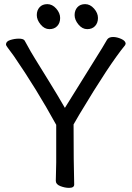

<svg xmlns="http://www.w3.org/2000/svg" viewBox="-20 -894 640 929"><path d="M314 15Q294 15 272 6.5Q250 -2 250 -19L252 -108V-290Q157 -463 47 -623Q26 -652 17.5 -663Q9 -674 9 -679Q9 -694 30 -700.5Q51 -707 71 -707Q93 -707 99 -698Q107 -685 116 -667.5Q125 -650 149.5 -610Q174 -570 216.5 -501.5Q259 -433 294 -372Q378 -508 431.5 -593Q485 -678 498 -702Q506 -715 527 -715Q546 -715 567 -705.5Q588 -696 588 -682L585 -675Q510 -584 365 -342L336 -292Q336 -107 339 -1Q339 15 314 15ZM219 -753Q195 -753 176.5 -775.5Q158 -798 158 -821Q158 -844 171.5 -859Q185 -874 209 -874Q233 -874 252 -852.5Q271 -831 271 -807Q271 -783 257 -768Q243 -753 219 -753ZM402 -753Q378 -753 359.5 -775.5Q341 -798 341 -821Q341 -844 354.5 -859Q368 -874 392 -874Q416 -874 435 -852.5Q454 -831 454 -807Q454 -783 440 -768Q426 -753 402 -753Z"/></svg>

Font: LXGW WenKai TC
Style: Bold
Weight: 700
Designer: LXGW / Fontworks Inc.
Foundry: LXGW / Fontworks Inc.
Version: Version 1.330;April 28, 2024